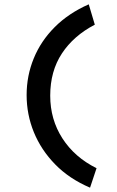

<svg xmlns="http://www.w3.org/2000/svg" viewBox="-20 -759 540 887"><path d="M396 108Q300 67 235 0.5Q170 -66 136.5 -148Q103 -230 103 -320Q103 -409 136 -489.5Q169 -570 233 -634Q297 -698 390 -739L418 -645Q320 -594 266 -512Q212 -430 212 -317Q212 -207 268.5 -119.5Q325 -32 426 18Z"/></svg>

Font: Inconsolata
Style: Bold
Weight: 700
Monospace: yes
Designer: Raph Levien, Cyreal, Brenton Simpson
Foundry: Raph Levien, Cyreal, Google
Version: Version 3.100; ttfautohint (v1.8.4.7-5d5b)